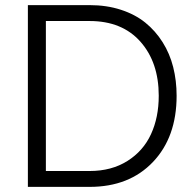

<svg xmlns="http://www.w3.org/2000/svg" viewBox="-20 -730 755 750"><path d="M88.9 0V-710H330.1Q396.5 -710 452.1 -691.9Q507.8 -673.8 547.6 -641.6Q587.4 -609.4 615.2 -565.2Q643.1 -521 656.5 -468Q669.9 -415 669.9 -356Q669.9 -194.3 577.4 -97.2Q484.9 0 330.1 0ZM330.1 -647.9H159.2V-62H330.1Q415.5 -62 477.5 -101.1Q539.6 -140.1 569.8 -205.8Q600.1 -271.5 600.1 -356Q600.1 -486.3 528.6 -567.1Q457 -647.9 330.1 -647.9Z"/></svg>

Font: Rawline
Style: Regular
Weight: 400
Designer: Matt McInerney, Pablo Impallari, Rodrigo Fuenzalida
Foundry: Matt McInerney, Pablo Impallari, Rodrigo Fuenzalida
Version: Version 4.020;PS 004.020;hotconv 1.0.88;makeotf.lib2.5.64775